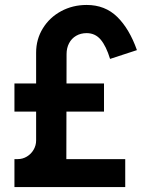

<svg xmlns="http://www.w3.org/2000/svg" viewBox="-20 -755 611 775"><path d="M38.3 0V-112.8H51.8Q71.6 -112.8 88.6 -123.1Q105.7 -133.4 115.8 -150.9Q125.8 -168.3 125.8 -187.7V-542.5Q125.8 -596.5 153 -640.6Q180.2 -684.8 226.8 -709.9Q273.4 -735 329.8 -735Q404 -735 453.2 -686.8Q502.3 -638.6 532.7 -552.7L424.3 -517.2Q408.6 -568.8 386.4 -595.1Q364.2 -621.3 329.7 -621.3Q305.8 -621.3 287.3 -610.5Q268.8 -599.7 258.8 -580.5Q248.7 -561.3 248.7 -536.7L247.8 -112.8H485.5V0ZM38.3 -304.5V-418.2H399.8V-304.5Z"/></svg>

Font: Hauora
Style: Regular
Weight: 400
Designer: Wayne Shih
Foundry: WCYS
Version: Version 1.001